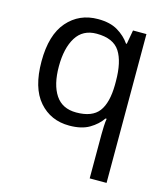

<svg xmlns="http://www.w3.org/2000/svg" viewBox="-116 -637 846 967"><g transform="rotate(15 307.5 -153.0)"><path d="M442 11Q442 -7 443 -31Q444 -55 447 -72H441Q418 -38 377.5 -14Q337 10 273 10Q176 10 115.5 -59.5Q55 -129 55 -267Q55 -405 116.5 -475.5Q178 -546 276 -546Q339 -546 379 -522Q419 -498 443 -463H447L460 -536H530V240H442ZM290 -63Q373 -63 407.5 -108.5Q442 -154 443 -248V-266Q443 -368 409 -420.5Q375 -473 288 -473Q216 -473 181 -416.5Q146 -360 146 -265Q146 -170 181.5 -116.5Q217 -63 290 -63Z"/></g></svg>

Font: Noto Sans Masaram Gondi
Style: Regular
Weight: 400
Designer: Ek Type & Mukund Gokhale
Foundry: Ek Type
Version: Version 1.004; ttfautohint (v1.8.4.7-5d5b)